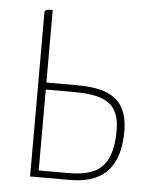

<svg xmlns="http://www.w3.org/2000/svg" viewBox="-43 -536 437 572"><g transform="rotate(5 175.5 -250.0)"><path d="M92 -283V-500C72 -500 68 -498 68 -489V0H177C222 0 336 2 336 -158C336 -267 263 -283 179 -283ZM92 -20V-262H167C254 -262 313 -251 313 -159C313 -34 251 -20 174 -20Z"/></g></svg>

Font: Yanone Kaffeesatz Extra Light
Style: Regular
Weight: 200
Designer: Yanone (Cyrillic: Daniel Pouzeot & Huerta Tipografica)
Foundry: Yanone
Version: Version 1.100;PS 001.100;hotconv 1.0.70;makeotf.lib2.5.58329